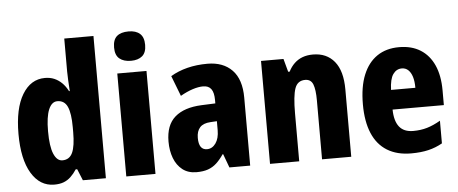

<svg xmlns="http://www.w3.org/2000/svg" viewBox="-51 -890 2436 1022"><g transform="rotate(-5 1167.0 -379.0)"><path d="M201 10Q124 10 79 -65Q34 -140 34 -275Q34 -411 79 -485.5Q124 -560 200 -560Q228 -560 250 -550.5Q272 -541 290 -523.5Q308 -506 322 -479H326Q324 -509 322.5 -536Q321 -563 321 -584V-760H477V0H354L329 -61H321Q306 -38 289 -22Q272 -6 251 2Q230 10 201 10ZM255 -115Q293 -115 309 -150Q325 -185 325 -260V-286Q325 -360 309 -395.5Q293 -431 255 -431Q225 -431 208.5 -392Q192 -353 192 -276Q192 -194 209 -154.5Q226 -115 255 -115Z M742 -550V0H586V-550ZM665 -768Q704 -768 725.5 -749Q747 -730 747 -689Q747 -648 725 -629.5Q703 -611 665 -611Q626 -611 603.5 -629.5Q581 -648 581 -689Q581 -731 602.5 -749.5Q624 -768 665 -768Z M1068 -560Q1152 -560 1200 -510.5Q1248 -461 1248 -363V0H1137L1110 -73H1107Q1088 -45 1068 -26.5Q1048 -8 1022.5 1Q997 10 961 10Q916 10 886 -13.5Q856 -37 841 -76.5Q826 -116 826 -165Q826 -253 875.5 -296Q925 -339 1018 -343L1092 -346V-364Q1092 -404 1078 -423Q1064 -442 1035 -442Q1010 -442 979 -432Q948 -422 913 -402L871 -511Q911 -535 960.5 -547.5Q1010 -560 1068 -560ZM1058 -249Q1019 -247 1001 -227Q983 -207 983 -171Q983 -139 994 -123Q1005 -107 1027 -107Q1055 -107 1073.5 -133Q1092 -159 1092 -203V-251Z M1632 -560Q1705 -560 1746.5 -509.5Q1788 -459 1788 -360V0H1632V-315Q1632 -372 1621 -400.5Q1610 -429 1579 -429Q1538 -429 1524 -389Q1510 -349 1510 -256V0H1354V-550H1474L1493 -480H1501Q1514 -506 1533 -524Q1552 -542 1576.5 -551Q1601 -560 1632 -560Z M2092 -559Q2159 -559 2206 -529.5Q2253 -500 2278 -444.5Q2303 -389 2303 -309V-231H2029Q2030 -170 2054.5 -139Q2079 -108 2129 -108Q2169 -108 2203 -118Q2237 -128 2275 -150V-29Q2240 -9 2200 0.5Q2160 10 2108 10Q2032 10 1979.5 -22.5Q1927 -55 1900.5 -118Q1874 -181 1874 -272Q1874 -366 1900 -429.5Q1926 -493 1974.5 -526Q2023 -559 2092 -559ZM2097 -445Q2068 -445 2050 -419.5Q2032 -394 2030 -336H2160Q2160 -371 2152.5 -395Q2145 -419 2131 -432Q2117 -445 2097 -445Z"/></g></svg>

Font: Noto Sans Display Condensed ExtraBold
Style: Regular
Weight: 800
Width: 3
Designer: Monotype Design Team
Foundry: Monotype Imaging Inc.
Version: Version 2.003